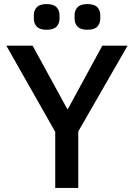

<svg xmlns="http://www.w3.org/2000/svg" viewBox="-20 -922 657 942"><path d="M251 0V-275L11 -698H140L310 -387H313L482 -698H606L364 -277V0ZM209 -776Q175 -776 160.5 -791.5Q146 -807 146 -830V-848Q146 -871 160.5 -886.5Q175 -902 209 -902Q243 -902 257.5 -886.5Q272 -871 272 -848V-830Q272 -807 257.5 -791.5Q243 -776 209 -776ZM409 -776Q375 -776 360.5 -791.5Q346 -807 346 -830V-848Q346 -871 360.5 -886.5Q375 -902 409 -902Q443 -902 457.5 -886.5Q472 -871 472 -848V-830Q472 -807 457.5 -791.5Q443 -776 409 -776Z"/></svg>

Font: IBM Plex Sans Hebrew Medm
Style: Regular
Weight: 500
Designer: Mike Abbink, Paul van der Laan, Pieter van Rosmalen, Yanek Iontef
Foundry: Bold Monday
Version: Version 1.3